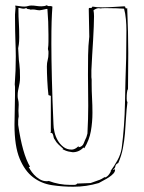

<svg xmlns="http://www.w3.org/2000/svg" viewBox="-20 -706 545 729"><path d="M368 -678Q347 -678 331 -681Q329 -676 326 -676H320Q317 -676 317 -672L319 -567Q315 -532 314.5 -496Q314 -460 314 -422Q314 -394 314.5 -367Q315 -340 315 -304Q315 -256 312 -199L308 -185Q303 -175 298 -162Q293 -149 279 -147L278 -151L271 -145Q261 -138 252 -138Q234 -138 221 -148Q208 -158 199.5 -172.5Q191 -187 187 -204Q183 -221 183 -235Q179 -324 177 -405.5Q175 -487 175 -540Q175 -593 176 -623.5Q177 -654 179 -681Q173 -684 168 -683Q163 -682 157 -686Q150 -682 137 -682Q127 -682 118 -683.5Q109 -685 99 -685Q92 -685 86 -683Q80 -681 72 -681Q64 -681 55 -682.5Q46 -684 38 -685V-683Q38 -681 38.5 -680Q39 -679 39 -677Q39 -671 38 -664.5Q37 -658 37 -651V-639Q37 -610 37.5 -589Q38 -568 38.5 -551.5Q39 -535 39.5 -521Q40 -507 40 -492Q40 -465 39 -438.5Q38 -412 36 -386Q37 -381 37 -376Q37 -371 37 -366V-346Q37 -317 36 -289Q35 -261 35 -233Q35 -151 54.5 -104Q74 -57 105.5 -33Q137 -9 177 -3Q217 3 258 3Q284 3 307.5 -0.5Q331 -4 355 -11Q363 -16 374 -21.5Q385 -27 394.5 -33.5Q404 -40 410.5 -47Q417 -54 417 -62Q417 -63 415 -63Q413 -63 411 -61Q409 -61 409 -62Q417 -67 418 -74.5Q419 -82 427 -86L429 -87Q441 -114 446.5 -142.5Q452 -171 454.5 -200Q457 -229 458.5 -259Q460 -289 464 -319Q461 -320 461 -331Q461 -347 462 -353.5Q463 -360 463.5 -362.5Q464 -365 465 -365.5Q466 -366 466 -370Q466 -400 466.5 -433.5Q467 -467 467 -505Q467 -543 466 -585Q465 -627 463 -675L460 -674Q456 -674 456 -678Q456 -682 451 -682Q431 -681 409.5 -679.5Q388 -678 368 -678ZM442 -143Q438 -119 426 -97.5Q414 -76 400 -57L401 -56Q399 -50 392.5 -42Q386 -34 378 -32V-34Q372 -30 365.5 -26.5Q359 -23 352 -21L324 -11L273 -9Q270 -4 261 -4H247Q204 -4 165 -19Q164 -18 157 -18Q143 -18 130.5 -25.5Q118 -33 109 -43Q100 -53 95 -61.5Q90 -70 89 -72H91Q93 -72 94 -73Q65 -122 49 -232V-249Q49 -251 49.5 -255Q50 -259 51 -264L50 -286Q50 -291 50.5 -297Q51 -303 51 -308Q51 -320 49 -327Q47 -334 47 -342Q47 -354 48.5 -361.5Q50 -369 51.5 -376Q53 -383 54.5 -391.5Q56 -400 56 -412Q56 -444 53.5 -462.5Q51 -481 51 -488L49 -523Q50 -527 51.5 -537.5Q53 -548 53 -565Q53 -597 51.5 -620Q50 -643 50 -665V-676Q54 -676 59.5 -674.5Q65 -673 70 -673Q75 -673 80 -676Q81 -672 87.5 -671.5Q94 -671 97 -669Q98 -670 105 -670Q111 -670 117.5 -668.5Q124 -667 131 -667Q134 -667 140 -668.5Q146 -670 156 -672H160Q162 -648 163 -623.5Q164 -599 164 -575V-547Q164 -540 163.5 -533.5Q163 -527 162 -520Q164 -512 164 -511V-502Q164 -489 161 -478Q158 -467 158 -454Q158 -431 159.5 -400.5Q161 -370 164 -345L173 -342V-205L171 -202Q177 -202 179 -199Q181 -196 182 -192Q183 -188 184 -183.5Q185 -179 188 -176Q193 -166 202 -157.5Q211 -149 220 -141Q219 -140 218 -140Q217 -141 216 -141Q216 -140 227 -135Q238 -130 256 -128Q280 -128 297 -146L300 -143Q319 -174 325 -208Q331 -242 331 -278Q331 -306 329.5 -333.5Q328 -361 328 -387V-404Q327 -409 327 -413Q327 -417 327 -421V-439Q328 -467 330 -496.5Q332 -526 333.5 -553.5Q335 -581 336 -604.5Q337 -628 337 -644Q337 -657 335 -667Q346 -675 355 -675Q357 -675 358.5 -674.5Q360 -674 362 -674Q367 -675 374.5 -675Q382 -675 391 -675Q406 -675 422 -674.5Q438 -674 451 -673Q456 -655 458 -633Q460 -611 460 -590L459 -485Q456 -400 454.5 -314Q453 -228 442 -143Z"/></svg>

Font: Londrina Sketch
Style: Regular
Weight: 400
Designer: Marcelo Magalhaes
Foundry: Marcelo Magalhães
Version: Version 1.002